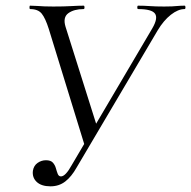

<svg xmlns="http://www.w3.org/2000/svg" viewBox="-20 -645 674 677"><path d="M158 12Q126 12 109.5 -3.5Q93 -19 96 -43Q99 -61 112.5 -70.5Q126 -80 142 -80Q159 -80 166.5 -71.5Q174 -63 177 -52Q180 -41 183.5 -32Q187 -23 195 -23Q203 -23 212.5 -33Q222 -43 233 -63L517 -545Q538 -581 526.5 -597Q515 -613 467 -613Q464 -613 464 -619Q464 -625 467 -625Q489 -625 508.5 -623.5Q528 -622 559 -622Q575 -622 586 -622.5Q597 -623 607 -624Q617 -625 631 -625Q634 -625 634 -619Q634 -613 631 -613Q608 -613 582.5 -593Q557 -573 536 -538L250 -54Q232 -22 210 -5Q188 12 158 12ZM281 -124 152 -543Q140 -581 127 -597Q114 -613 86 -613Q84 -613 84 -619Q84 -625 86 -625Q99 -625 111.5 -624Q124 -623 137.5 -622.5Q151 -622 168 -622Q206 -622 231 -623.5Q256 -625 275 -625Q278 -625 278 -619Q278 -613 275 -613Q241 -613 221 -598.5Q201 -584 211 -551L323 -196Z"/></svg>

Font: Cormorant
Style: Italic
Weight: 400
Italic angle: -10°
Designer: Christian Thalmann (Catharsis Fonts)
Foundry: Catharsis Fonts
Version: Version 4.000